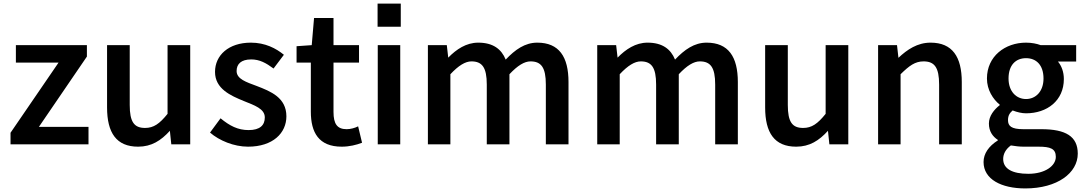

<svg xmlns="http://www.w3.org/2000/svg" viewBox="-20 -809 6077 1076"><path d="M69 -458H308L39 -65V0H476V-98H198L467 -492V-556H69Z M754 13C829 13 882 -21 932 -76L940 0H1046V-556H919V-171C874 -115 841 -92 793 -92C732 -92 707 -125 707 -221V-556H580V-207C580 -65 632 13 754 13Z M1370 13C1510 13 1585 -64 1585 -157C1585 -262 1497 -297 1419 -327C1360 -349 1306 -366 1306 -411C1306 -450 1331 -476 1388 -476C1435 -476 1471 -456 1513 -425L1571 -502C1527 -538 1466 -570 1386 -570C1261 -570 1185 -499 1185 -406C1185 -311 1273 -273 1346 -243C1405 -219 1464 -200 1464 -151C1464 -108 1438 -80 1373 -80C1313 -80 1267 -104 1216 -146L1157 -66C1209 -21 1291 13 1370 13Z M1895 13C1938 13 1978 3 2009 -9L1987 -101C1970 -92 1944 -85 1923 -85C1870 -85 1849 -114 1849 -182V-458H1992V-556H1849V-708H1740L1727 -556L1642 -550V-458H1722V-183C1722 -67 1766 13 1895 13Z M2096 -659H2226V-789H2096ZM2097 -556V0H2223V-556Z M2492 -486 2484 -556H2378V0H2504V-393C2550 -442 2588 -465 2622 -465C2682 -465 2708 -431 2708 -335V0H2835V-393C2881 -442 2919 -465 2953 -465C3013 -465 3039 -431 3039 -335V0H3166V-349C3166 -491 3113 -570 2991 -570C2922 -570 2867 -531 2814 -475C2790 -534 2743 -570 2660 -570C2593 -570 2538 -533 2492 -486Z M3441 -486 3433 -556H3327V0H3453V-393C3499 -442 3537 -465 3571 -465C3631 -465 3657 -431 3657 -335V0H3784V-393C3830 -442 3868 -465 3902 -465C3962 -465 3988 -431 3988 -335V0H4115V-349C4115 -491 4062 -570 3940 -570C3871 -570 3816 -531 3763 -475C3739 -534 3692 -570 3609 -570C3542 -570 3487 -533 3441 -486Z M4442 13C4517 13 4570 -21 4620 -76L4628 0H4734V-556H4607V-171C4562 -115 4529 -92 4481 -92C4420 -92 4395 -125 4395 -221V-556H4268V-207C4268 -65 4320 13 4442 13Z M5015 -485 5007 -556H4901V0H5027V-393C5076 -441 5108 -465 5156 -465C5217 -465 5243 -431 5243 -335V0H5370V-349C5370 -491 5317 -570 5195 -570C5121 -570 5064 -531 5015 -485Z M5726 247C5906 247 6020 160 6020 52C6020 -45 5952 -85 5816 -85H5715C5647 -85 5629 -103 5629 -136C5629 -162 5639 -176 5655 -190C5681 -180 5707 -174 5730 -174C5848 -174 5942 -245 5942 -366C5942 -406 5929 -440 5909 -464H6011V-556H5812C5791 -564 5762 -570 5730 -570C5613 -570 5511 -494 5511 -369C5511 -305 5545 -253 5583 -222V-220C5551 -195 5522 -159 5522 -117C5522 -73 5543 -44 5572 -25V-22C5521 10 5492 52 5492 99C5492 196 5592 247 5726 247ZM5602 82C5602 55 5615 28 5645 6C5669 10 5693 13 5717 13H5800C5866 13 5897 24 5897 70C5897 121 5836 165 5743 165C5653 165 5602 137 5602 82ZM5632 -369C5632 -445 5673 -483 5730 -483C5787 -483 5828 -445 5828 -369C5828 -296 5784 -254 5730 -254C5676 -254 5632 -296 5632 -369Z"/></svg>

Font: Bithumb Trading Sans Semibold
Style: Regular
Weight: 600
Designer: Ham Hyungwon
Foundry: Bithumb
Version: Version 0.500;FEAKit 1.0